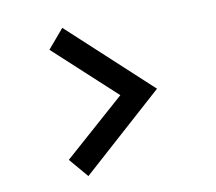

<svg xmlns="http://www.w3.org/2000/svg" viewBox="-66 -626 795 707"><g transform="rotate(-10 331.5 -272.0)"><path d="M377 -267.6 148.9 -477.5 209.5 -548.8 514.2 -267.6 209.5 5.4 148.9 -65.9Z"/></g></svg>

Font: Plaster
Style: Regular
Weight: 400
Designer: Eben Sorkin
Foundry: Eben Sorkin
Version: Version 1.007